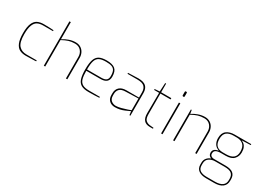

<svg xmlns="http://www.w3.org/2000/svg" viewBox="-20 -1689 3905 2858"><g transform="rotate(30 1932.5 -260.0)"><path d="M70 -266Q70 -373 95 -432Q120 -491 164.5 -513.5Q209 -536 274 -536Q365 -536 442 -530V-514H274Q215 -514 176 -493.5Q137 -473 115.5 -417.5Q94 -362 94 -262Q94 -123 141.5 -69.5Q189 -16 274 -16H450V0Q441 0 419 2Q339 6 274 6Q211 6 166.5 -16.5Q122 -39 96 -99Q70 -159 70 -266Z M581 -763H605V-469Q653 -501 708.5 -520.5Q764 -540 821 -540Q872 -540 909 -516.5Q946 -493 965.5 -454Q985 -415 985 -370V0H961V-370Q961 -433 923 -475.5Q885 -518 821 -518Q760 -518 714 -503.5Q668 -489 605 -455V0H581Z M1142 -268Q1142 -373 1162.5 -431Q1183 -489 1229 -513Q1275 -537 1355 -537Q1454 -537 1500 -499Q1546 -461 1546 -367Q1546 -251 1410 -251H1166Q1166 -161 1181.5 -111Q1197 -61 1237 -38.5Q1277 -16 1352 -16H1536V0Q1456 6 1350 6Q1269 6 1224 -20Q1179 -46 1160.5 -104.5Q1142 -163 1142 -268ZM1410 -273Q1469 -273 1495.5 -294Q1522 -315 1522 -367Q1522 -425 1506 -457Q1490 -489 1454 -502Q1418 -515 1355 -515Q1279 -515 1239 -494Q1199 -473 1182.5 -422Q1166 -371 1166 -273Z M1670 -126V-157Q1670 -222 1711 -260Q1752 -298 1829 -298H2045V-387Q2045 -451 2010.5 -485Q1976 -519 1890 -519H1720V-535L1748 -536Q1845 -541 1895 -541Q1987 -541 2028 -502.5Q2069 -464 2069 -387V0H2053L2045 -64Q2043 -63 1966 -28.5Q1889 6 1803 6Q1744 6 1707 -29Q1670 -64 1670 -126ZM2045 -80V-282L1823 -275Q1755 -273 1724.5 -241Q1694 -209 1694 -157V-131Q1694 -72 1728 -45Q1762 -18 1807 -18Q1843 -18 1896 -32Q1949 -46 1991 -60.5Q2033 -75 2045 -80Z M2267 -158 2269 -509H2183V-525L2267 -531L2275 -680H2291V-531H2466V-509H2291V-158Q2291 -80 2320.5 -53Q2350 -26 2393 -22L2457 -16V0H2402Q2266 0 2267 -158Z M2592 -652V-714Q2592 -726 2604 -726H2615Q2626 -726 2626 -714V-652Q2626 -640 2615 -640H2604Q2599 -640 2595.5 -643.5Q2592 -647 2592 -652ZM2597 -531H2621V0H2597Z M2803 -531H2817L2827 -469Q2875 -501 2930.5 -520.5Q2986 -540 3043 -540Q3094 -540 3131 -516.5Q3168 -493 3187.5 -454Q3207 -415 3207 -370V0H3183V-370Q3183 -433 3145 -475.5Q3107 -518 3043 -518Q2982 -518 2936 -503.5Q2890 -489 2827 -455V0H2803Z M3840 70V98Q3840 167 3790.5 205Q3741 243 3650 243H3510Q3428 243 3381 209.5Q3334 176 3334 108V78Q3334 30 3360.5 -2.5Q3387 -35 3429 -50Q3405 -58 3391 -76.5Q3377 -95 3377 -121Q3377 -159 3400 -179Q3423 -199 3469 -208Q3412 -228 3388.5 -270Q3365 -312 3365 -364Q3365 -453 3417.5 -493Q3470 -533 3557 -533H3839V-517L3688 -511Q3713 -499 3731.5 -484.5Q3750 -470 3764.5 -438Q3779 -406 3779 -354Q3779 -288 3735.5 -240.5Q3692 -193 3594 -193H3517Q3459 -193 3430 -176.5Q3401 -160 3401 -121Q3401 -93 3420.5 -79Q3440 -65 3465 -65H3665Q3756 -65 3798 -31Q3840 3 3840 70ZM3530 -215H3592Q3755 -215 3755 -354Q3755 -437 3714.5 -474Q3674 -511 3605 -511H3547Q3471 -511 3430 -476.5Q3389 -442 3389 -364Q3389 -287 3426 -251Q3463 -215 3530 -215ZM3818 73Q3818 17 3784 -13Q3750 -43 3665 -43H3503Q3443 -43 3399.5 -13Q3356 17 3356 78V108Q3356 169 3396 195Q3436 221 3510 221H3650Q3731 221 3774.5 190.5Q3818 160 3818 98Z"/></g></svg>

Font: Exo Thin
Style: Regular
Weight: 250
Designer: Natanael Gama
Foundry: Natanael Gama
Version: Version 1.500; ttfautohint (v1.6)